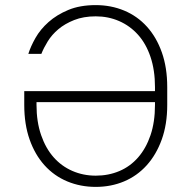

<svg xmlns="http://www.w3.org/2000/svg" viewBox="-20 -726 750 752"><path d="M355 6Q295 6 243.5 -15.5Q192 -37 154.5 -78.5Q117 -120 96 -179.5Q75 -239 75 -315V-369H587V-385Q587 -451 569.5 -503Q552 -555 520.5 -590Q489 -625 446.5 -643.5Q404 -662 355 -662Q307 -662 270.5 -647.5Q234 -633 208.5 -611.5Q183 -590 167 -564Q151 -538 142 -515H91Q100 -544 119 -577.5Q138 -611 170 -639.5Q202 -668 247.5 -687Q293 -706 355 -706Q415 -706 466.5 -684.5Q518 -663 555.5 -621.5Q593 -580 614 -520.5Q635 -461 635 -385V-315Q635 -239 613.5 -179.5Q592 -120 554.5 -78.5Q517 -37 466 -15.5Q415 6 355 6ZM355 -38Q405 -38 447.5 -56Q490 -74 521 -109.5Q552 -145 569.5 -196.5Q587 -248 587 -315V-326H123V-315Q123 -249 141 -197Q159 -145 190 -110Q221 -75 263.5 -56.5Q306 -38 355 -38Z"/></svg>

Font: PT Root UI Web Light
Style: Regular
Weight: 300
Designer: Vitaly Kuzmin
Foundry: ParaType Ltd.
Version: Version 1.000W